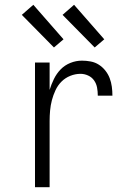

<svg xmlns="http://www.w3.org/2000/svg" viewBox="-20 -781 540 801"><path d="M126 0V-520H187V-406Q194 -429 205 -451.5Q216 -474 233 -491.5Q250 -509 273.5 -518.5Q297 -528 322 -528Q340 -528 358.5 -524.5Q377 -521 392.5 -511Q408 -501 419.5 -486.5Q431 -472 437.5 -455Q444 -438 446.5 -419.5Q449 -401 449 -382H388Q388 -399 385 -415.5Q382 -432 372.5 -445.5Q363 -459 347.5 -466Q332 -473 316 -473Q294 -473 273 -464.5Q252 -456 236.5 -440.5Q221 -425 211.5 -404.5Q202 -384 196.5 -363Q191 -342 189 -320Q187 -298 187 -276V0ZM375 -583 241 -719 289 -761 415 -617ZM205 -583 71 -719 119 -761 245 -617Z"/></svg>

Font: Iosevka SS04 Light
Style: Regular
Weight: 300
Monospace: yes
Designer: Belleve Invis
Foundry: Belleve Invis
Version: Version 19.0.0; ttfautohint (v1.8.4)